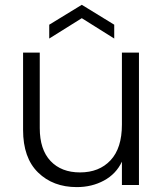

<svg xmlns="http://www.w3.org/2000/svg" viewBox="-20 -763 673 792"><path d="M75.2 -227.1V-545.9H144V-234.9Q144 -146 188.5 -98.9Q232.9 -51.8 310.1 -51.8Q389.2 -51.8 436 -101.8Q482.9 -151.9 482.9 -249V-545.9H553.2V0H482.9V-96.2Q459 -45.4 408.9 -18.3Q358.9 8.8 296.9 8.8Q198.7 8.8 137 -51.5Q75.2 -111.8 75.2 -227.1ZM183.1 -604V-661.1L317.4 -743.2L451.2 -661.1V-604L317.4 -688Z"/></svg>

Font: Poppins Light
Style: Regular
Weight: 300
Designer: Ninad Kale (Devanagari), Jonny Pinhorn (Latin)
Foundry: Indian Type Foundry
Version: 4.004